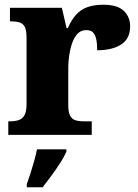

<svg xmlns="http://www.w3.org/2000/svg" viewBox="-20 -569 584 810"><path d="M15 0V-57H19Q42 -57 58 -62Q74 -67 83 -82.5Q92 -98 92 -129V-411Q92 -441 84.5 -455.5Q77 -470 62 -474.5Q47 -479 25 -479H22V-536H241L261 -450H266Q281 -485 301 -507Q321 -529 349 -539Q377 -549 417 -549Q475 -549 502 -523.5Q529 -498 529 -458Q529 -406 491.5 -381.5Q454 -357 390 -357Q390 -385 386 -403.5Q382 -422 372.5 -432Q363 -442 344 -442Q322 -442 307.5 -427Q293 -412 284.5 -387.5Q276 -363 272 -335.5Q268 -308 268 -285V-124Q268 -95 276 -80.5Q284 -66 299 -61.5Q314 -57 333 -57H367V0ZM93 208Q100 189 108.5 162.5Q117 136 124.5 109Q132 82 136 61H260V71Q251 92 234 118.5Q217 145 197 172Q177 199 160 221H93Z"/></svg>

Font: Noto Serif Thai ExtraBold
Style: Regular
Weight: 800
Version: Version 2.001